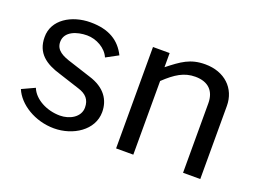

<svg xmlns="http://www.w3.org/2000/svg" viewBox="-87 -735 1267 943"><g transform="rotate(20 546.5 -263.5)"><path d="M254 12C353 12 450 -49 450 -144C450 -206 417 -261 331 -287L226 -321C176 -336 138 -354 138 -398C138 -453 200 -473 252 -473C301 -473 353 -444 371 -401L434 -435C401 -501 344 -539 246 -539C148 -539 57 -485 58 -394C58 -310 113 -272 191 -249L299 -214C342 -201 363 -177 363 -136C363 -86 311 -57 260 -57C191 -57 124 -92 103 -145L36 -114C65 -44 154 12 254 12Z M665 0V-385C720 -437 763 -464 821 -464C890 -464 925 -426 925 -363V0H1015V-382C1015 -473 948 -538 846 -538C768 -538 727 -507 662 -456V-530H575V0Z"/></g></svg>

Font: Cheyenne Sans
Style: Regular
Weight: 400
Designer: The Public Sans project authors (U.S. Web Design System), Libre Franklin designed by Pablo Impallari and Rodrigo Fuenzal
Foundry: The Cheyenne Sans Project Authors
Version: Version 2.007